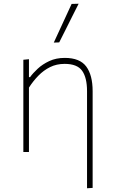

<svg xmlns="http://www.w3.org/2000/svg" viewBox="-20 -814 606 1028"><path d="M446 194Q446 169 446 139.5Q446 110 446 77.5Q446 45 446 9.8Q446 -25.5 446 -62Q446 -128 446 -194Q446 -260 446 -326Q446 -398 419.8 -435Q393.5 -472 326 -472Q283 -472 248.2 -454.8Q213.5 -437.5 185.5 -408.8Q157.5 -380 135 -345V-221Q135 -160.5 135 -108.5Q135 -56.5 135 0H105Q105 -56.5 105 -108.5Q105 -160.5 105 -221V-271Q105 -324.5 105 -381.5Q105 -438.5 105 -494L135 -497V-401H141Q156 -422 181.8 -446Q207.5 -470 243.8 -487Q280 -504 327 -504Q407.5 -504 441.8 -457.8Q476 -411.5 476 -326Q476 -268.5 476 -221.2Q476 -174 476 -139.5V-53Q476 7.5 476 68.5Q476 129.5 476 192ZM268 -586Q292 -638 316 -690Q340 -742 363.5 -793L401 -794Q383.5 -759.5 366.2 -725Q349 -690.5 331.8 -656.2Q314.5 -622 297 -587Z"/></svg>

Font: Commissioner Thin
Style: Regular
Weight: 100
Designer: Kostas Bartsokas
Foundry: Kostas Bartsokas
Version: Version 1.001;gftools[0.9.23]